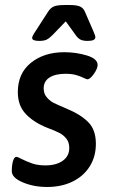

<svg xmlns="http://www.w3.org/2000/svg" viewBox="-20 -738 453 765"><path d="M27 -56Q27 -81 32 -97Q37 -113 45 -113Q51 -113 65 -105Q87 -94 109 -86.5Q131 -79 161 -79Q204 -79 230 -97.5Q256 -116 256 -148Q256 -171 244.5 -185.5Q233 -200 216.5 -208.5Q200 -217 168 -229Q115 -250 83 -283.5Q51 -317 51 -371Q51 -446 103.5 -488Q156 -530 236 -530Q283 -530 326 -517Q369 -504 369 -479Q369 -465 354 -443.5Q339 -422 328 -422Q325 -422 311.5 -428.5Q298 -435 281.5 -439.5Q265 -444 241 -444Q200 -444 177 -429Q154 -414 154 -386Q154 -364 167 -349.5Q180 -335 194 -328Q208 -321 248 -304Q301 -282 331.5 -251.5Q362 -221 362 -165Q362 -114 337.5 -75Q313 -36 269 -14.5Q225 7 168 7Q114 7 70.5 -11.5Q27 -30 27 -56ZM108 -587Q108 -594 123 -616L172 -692Q181 -706 194 -712Q207 -718 238 -718H258Q286 -718 299 -712Q312 -706 318 -692L351 -616Q360 -596 360 -590Q360 -575 330 -575Q310 -575 300 -580.5Q290 -586 281 -599L242 -653L190 -599Q177 -586 166.5 -580.5Q156 -575 136 -575Q108 -575 108 -587Z"/></svg>

Font: Asap-MediumItalic
Style: Italic
Weight: 500
Italic angle: -6°
Designer: Pablo Cosgaya
Foundry: Omnibus-Type
Version: Version 2.000; ttfautohint (v1.8)